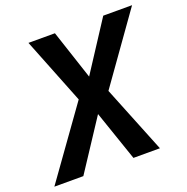

<svg xmlns="http://www.w3.org/2000/svg" viewBox="-156 -829 921 948"><g transform="rotate(-20 304.5 -355.5)"><path d="M317.9 -452.1 232.4 -710.9H93.3L231 -363.8L-29.3 0H123L295.9 -263.2L386.2 0H525.4L383.3 -353L637.7 -710.9H486.3Z"/></g></svg>

Font: Roboto Mono SemiBold
Style: Italic
Weight: 600
Italic angle: -10°
Monospace: yes
Designer: Google
Version: Version 3.000